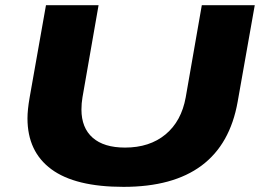

<svg xmlns="http://www.w3.org/2000/svg" viewBox="-20 -708 1008 740"><path d="M456.1 12.2Q270 12.2 178 -55.7Q85.9 -123.5 85.9 -252Q85.9 -284.7 94.2 -332L157.2 -688H359.9L297.9 -333Q293.9 -310.1 293.9 -286.1Q293.9 -215.3 337.2 -177.2Q380.4 -139.2 461.9 -139.2Q556.6 -139.2 617.9 -189.9Q679.2 -240.7 695.8 -333L757.8 -688H961.9L896 -315.9Q837.9 12.2 456.1 12.2Z"/></svg>

Font: Archivo Expanded ExtraBold
Style: Italic
Weight: 800
Width: 7
Italic angle: -10°
Designer: Hector Gatti
Foundry: Omnibus-Type
Version: Version 2.001